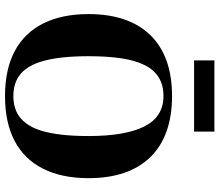

<svg xmlns="http://www.w3.org/2000/svg" viewBox="-76 -810 895 784"><g transform="rotate(90 372.0 -417.5)"><path d="M372 10Q263 10 188.5 -29.5Q114 -69 75.5 -145.5Q37 -222 37 -331Q37 -413 58.5 -476Q80 -539 122.5 -583Q165 -627 227.5 -649.5Q290 -672 372 -672Q453 -672 516 -649.5Q579 -627 621.5 -583Q664 -539 685.5 -476Q707 -413 707 -331Q707 -222 668.5 -145.5Q630 -69 555.5 -29.5Q481 10 372 10ZM372 -24Q408 -24 435 -36.5Q462 -49 481.5 -74Q501 -99 512.5 -136Q524 -173 529.5 -221.5Q535 -270 535 -331Q535 -407 525 -464Q515 -521 495.5 -559.5Q476 -598 445 -617.5Q414 -637 372 -637Q327 -637 295.5 -617.5Q264 -598 245 -559.5Q226 -521 217.5 -464Q209 -407 209 -331Q209 -270 214.5 -221.5Q220 -173 231.5 -136Q243 -99 262 -74Q281 -49 308.5 -36.5Q336 -24 372 -24ZM226 -762V-845H517V-762Z"/></g></svg>

Font: Frank Ruhl Libre ExtraBold
Style: Regular
Weight: 800
Designer: Yanek Iontef
Foundry: Fontef
Version: Version 6.003;gftools[0.9.30]